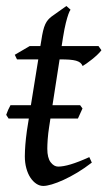

<svg xmlns="http://www.w3.org/2000/svg" viewBox="-20 -594 355 634"><path d="M283.2 -57.1Q259.3 -38.6 235.4 -24.2Q211.4 -9.8 189.9 0Q168.5 9.8 151.1 14.9Q133.8 20 123 20Q110.8 20 99.9 12.7Q88.9 5.4 80.3 -7.6Q71.8 -20.5 66.9 -38.6Q62 -56.6 62 -78.1Q62 -87.4 62.5 -96.7Q63 -106 63.7 -116Q64.5 -126 65.7 -137.2Q66.9 -148.4 68.8 -162.1L75.2 -202.6H8.3L0.5 -214.8Q2.9 -222.2 6.8 -231Q10.7 -239.7 14.6 -246.6H82L106.4 -397.9H36.1L28.8 -413.1L78.1 -441.9H113.3L116.2 -459Q119.1 -479 122.3 -492.2Q125.5 -505.4 129.6 -514.2Q133.8 -522.9 138.7 -528.6Q143.6 -534.2 149.9 -539.1L199.2 -574.2L212.9 -562Q209.5 -557.6 205.6 -546.4Q202.1 -536.6 197.5 -518.6Q192.9 -500.5 188 -470.2L183.6 -441.9H305.2L314.9 -428.2Q310.1 -421.4 301.5 -413.3Q293 -405.3 283.7 -397.9Q274.4 -390.6 265.9 -384.5Q257.3 -378.4 252.9 -376Q250 -382.8 244.9 -387Q239.7 -391.1 231 -393.6Q222.2 -396 209.2 -397Q196.3 -397.9 178.2 -397.9H176.8L153.3 -246.6H244.6L252.4 -235.8L237.3 -202.6H146.5L142.1 -173.8Q140.6 -164.6 139.4 -154.1Q138.2 -143.6 137.5 -134Q136.7 -124.5 136.5 -116.2Q136.2 -107.9 136.2 -103Q136.2 -72.8 147.2 -58.3Q158.2 -43.9 171.9 -43.9Q189 -43.9 213.6 -51.3Q238.3 -58.6 274.9 -75.2Z"/></svg>

Font: Gentium Plus Afr
Style: Italic
Weight: 400
Italic angle: -8°
Designer: J. Victor Gaultney, Annie Olsen, Iska Routamaa, Becca Hirsbrunner
Foundry: SIL International
Version: Version 5.000